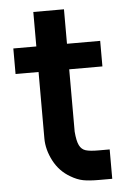

<svg xmlns="http://www.w3.org/2000/svg" viewBox="-51 -742 525 780"><g transform="rotate(-5 211.0 -351.5)"><path d="M329.2 -119.8Q294.8 -119.8 277.6 -125Q260.4 -130.2 251.6 -147.9Q242.7 -165.6 239.6 -204.2V-458.3H375V-562.5H239.6V-703.1H114.6V-562.5H20.8V-458.3H114.6V-187.5Q114.6 -141.7 138.5 -95.8Q162.5 -50 206.3 -25Q232.3 -9.4 256.8 -4.7Q281.2 0 320.8 0H375V-119.8Z"/></g></svg>

Font: Vladivostok Bold
Style: Regular
Weight: 700
Width: 4
Designer: Michael Sharanda
Foundry: Michael Sharanda
Version: Version 1.005